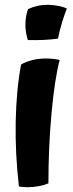

<svg xmlns="http://www.w3.org/2000/svg" viewBox="-20 -770 303 801"><path d="M182 -750Q206 -749 226 -745Q246 -741 259 -734Q250 -713 239 -677Q228 -641 222 -609Q194 -605 163 -603.5Q132 -602 96 -603Q91 -619 88.5 -635Q86 -651 86 -667Q86 -685 89 -702Q92 -719 97 -732Q116 -741 136.5 -745.5Q157 -750 182 -750ZM68 -501Q89 -513 115.5 -519.5Q142 -526 172 -526Q186 -526 200.5 -524.5Q215 -523 229 -520Q208 -440 195 -298Q182 -156 182 -5Q166 2 142.5 6.5Q119 11 94 11Q83 11 74.5 10Q66 9 59 8Q43 -129 45.5 -262Q48 -395 68 -501Z"/></svg>

Font: Atma SemiBold
Style: Regular
Weight: 600
Designer: Gregori Vincens, Jeremie Hornus, Riccardo Olocco, Yoann Minet.
Foundry: black foundry
Version: Version 1.102;PS 1.100;hotconv 1.0.86;makeotf.lib2.5.63406